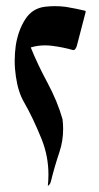

<svg xmlns="http://www.w3.org/2000/svg" viewBox="-20 -611 326 631"><path d="M261.7 -572.3 232.4 -460Q228 -446.3 221.2 -446.3Q219.7 -446.3 218.8 -446.8Q188 -455.6 151.4 -460.4Q139.2 -461.9 127.9 -461.9Q103.5 -461.9 81.1 -455.1Q103 -400.4 136 -339.1Q168.9 -277.8 185.5 -219.2Q187.5 -203.1 187.5 -187.5Q187.5 -147 175.3 -111.3Q158.7 -61.5 147 -13.7Q144 -3.9 137.2 0Q139.2 -18.6 139.2 -37.1Q139.2 -97.2 117.2 -152.8Q87.9 -225.1 59.1 -274.9Q39.6 -308.1 32.2 -359.4Q28.3 -385.3 28.3 -411.1Q28.3 -436 31.7 -460.4Q39.1 -509.8 62.5 -546.9Q85.9 -584 128.4 -588.9Q145 -590.8 160.6 -590.8Q179.2 -590.8 196.8 -588.4Q229 -583 259.8 -575.7L260.7 -574.7Q261.7 -573.7 261.7 -572.3Z"/></svg>

Font: Aref Ruqaa
Style: Regular
Weight: 400
Designer: Abdoulla Aref
Version: Version 0.7